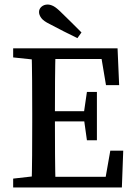

<svg xmlns="http://www.w3.org/2000/svg" viewBox="-20 -826 593 846"><path d="M38 0V-39L161 -53H172V0ZM119 0Q121 -69 121.5 -140.5Q122 -212 122 -285V-328Q122 -399 121.5 -470.5Q121 -542 119 -613H225Q223 -543 222.5 -471.5Q222 -400 222 -328V-294Q222 -216 222.5 -143.5Q223 -71 225 0ZM172 0V-47H473L441 -20L466 -162H523L517 0ZM172 -291V-336H378V-291ZM363 -208 349 -308V-325L363 -421H407V-208ZM38 -573V-613H172V-560H161ZM447 -451 423 -594 455 -566H172V-613H498L505 -451ZM339 -683 321 -658Q290 -673 259.5 -688.5Q229 -704 199 -720Q172 -733 162 -746.5Q152 -760 152 -773Q152 -787 163 -796.5Q174 -806 190 -806Q202 -806 215.5 -799Q229 -792 250 -771Q272 -750 294.5 -727.5Q317 -705 339 -683Z"/></svg>

Font: Lisu Bosa Medium
Style: Regular
Weight: 500
Designer: David Morse, Annie Olsen, Victor Gaultney, Frank Grießhammer (Latin)
Foundry: SIL International
Version: Version 2.000